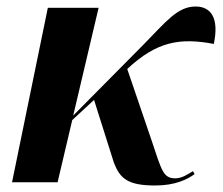

<svg xmlns="http://www.w3.org/2000/svg" viewBox="-20 -560 685 590"><path d="M17 0H157L202 -191L269 -253L330 -60C349 -11 373 10 457 10C519 10 556 -9 578 -25L573 -34C558 -25 539 -12 519 -12C481 -12 477 -36 446 -128L371 -348C461 -432 532 -445 637 -425C654 -505 628 -540 581 -540C525 -540 489 -492 422 -424L205 -205L283 -536H127Z"/></svg>

Font: Noto Serif Display
Style: Bold Italic
Weight: 700
Italic angle: -12°
Designer: Monotype Design Team
Foundry: Monotype Imaging Inc.
Version: Version 2.009